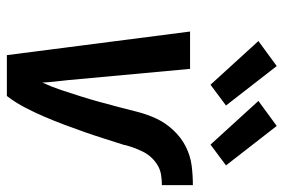

<svg xmlns="http://www.w3.org/2000/svg" viewBox="-150 -656 806 545"><g transform="rotate(90 252.5 -383.0)"><path d="M252 0H136L69 -520H175L207 -173Q209 -155 211 -136.5Q213 -118 214 -100V-101Q226 -127 235 -154Q244 -181 252.5 -208Q261 -235 268.5 -262Q276 -289 283 -316Q290 -343 297 -370.5Q304 -398 316 -424Q328 -450 349 -472.5Q370 -495 396 -508Q422 -521 449.5 -524.5Q477 -528 505 -528V-440Q492 -440 477.5 -438Q463 -436 450.5 -429Q438 -422 427.5 -411Q417 -400 410.5 -387Q404 -374 399 -360.5Q394 -347 391 -334V-333Q382 -305 373 -276.5Q364 -248 354 -219.5Q344 -191 333.5 -163Q323 -135 311 -107Q299 -79 285 -52Q271 -25 252 0ZM390 -578 266 -714 337 -766 449 -622ZM220 -578 96 -714 167 -766 279 -622Z"/></g></svg>

Font: Iosevka Semibold
Style: Italic
Weight: 600
Italic angle: -9°
Monospace: yes
Designer: Belleve Invis
Foundry: Belleve Invis
Version: Version 32.5.0; ttfautohint (v1.8.4)